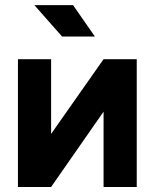

<svg xmlns="http://www.w3.org/2000/svg" viewBox="-20 -743 615 763"><path d="M391.6 -507.8H523.4V0H391.6V-299.3L183.1 0H51.3V-507.8H183.1V-210.9ZM226.8 -597.7H357.2L270.3 -722.7H116.5Z"/></svg>

Font: Giphurs
Style: Regular
Weight: 400
Version: Version 2.010